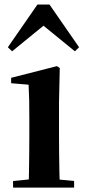

<svg xmlns="http://www.w3.org/2000/svg" viewBox="-20 -850 389 870"><path d="M39.2 0V-29.9L145.8 -40.2H207.8L315.8 -29.9V0ZM109.6 0Q110.6 -25.5 111.3 -67.4Q111.9 -109.4 112.4 -154.8Q112.9 -200.3 112.9 -234.8V-308Q112.9 -358.3 112.3 -394.3Q111.6 -430.4 109.6 -466.2L30.5 -472.9V-497.4L238.1 -550.4L250.8 -541.7L247.4 -387.9V-234.8Q247.4 -200.3 247.9 -154.8Q248.4 -109.4 249.2 -67.4Q250.1 -25.5 251.1 0ZM319.4 -617.5 137.8 -765.6H216.4L34.8 -617.5L15.6 -635.9L149.7 -829.5H204.2L338.3 -635.9Z"/></svg>

Font: Noto Serif KR ExtraLight
Style: Regular
Weight: 200
Designer: Ryoko NISHIZUKA 西塚涼子 (kana & ideographs); Frank Grießhammer (Latin, Greek & Cyrillic); Wenlong ZHANG 张文龙 (bopomofo); San
Foundry: Adobe
Version: Version 2.002-H1;hotconv 1.1.0;makeotfexe 2.6.0